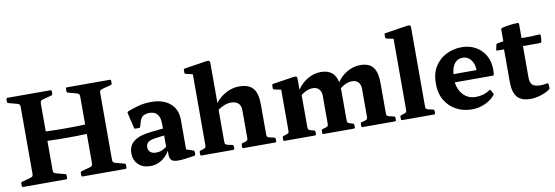

<svg xmlns="http://www.w3.org/2000/svg" viewBox="-56 -1170 4597 1589"><g transform="rotate(-10 2242.0 -375.0)"><path d="M37 0Q27 0 27 -10V-32Q27 -41 37 -44L107 -63Q124 -68 128 -74.5Q132 -81 132 -96V-653Q132 -668 128 -674.5Q124 -681 107 -686L37 -705Q27 -708 27 -717V-739Q27 -749 37 -749H398Q408 -749 408 -739V-718Q408 -708 399 -705L324 -685Q311 -681 306 -675Q301 -669 301 -651V-420Q466 -413 632 -420V-653Q632 -668 627.5 -674.5Q623 -681 606 -686L536 -705Q527 -708 527 -717V-739Q527 -749 536 -749H897Q907 -749 907 -739V-718Q907 -708 898 -705L823 -685Q810 -681 805 -675Q800 -669 800 -651V-98Q800 -80 805 -74Q810 -68 823 -64L898 -44Q907 -41 907 -31V-10Q907 0 897 0H536Q527 0 527 -10V-32Q527 -41 536 -44L606 -63Q623 -68 627.5 -74.5Q632 -81 632 -96V-341Q466 -334 301 -341V-98Q301 -80 306 -74Q311 -68 324 -64L399 -44Q408 -41 408 -31V-10Q408 0 398 0Z M1105 13Q1043 13 1005 -23.5Q967 -60 967 -119Q967 -246 1156 -264L1260 -275V-318Q1260 -369 1237.5 -395.5Q1215 -422 1173 -422Q1143 -422 1120.5 -410Q1098 -398 1086 -353L1078 -324Q1075 -314 1066 -314H1036Q1026 -314 1025 -324Q1017 -357 1009.5 -389.5Q1002 -422 995 -452Q993 -460 1002 -465Q1035 -479 1088.5 -494Q1142 -509 1201 -509Q1302 -509 1360.5 -459Q1419 -409 1419 -321V-72L1477 -52Q1486 -49 1486 -39V-19Q1486 -9 1476 -8L1422 0Q1335 14 1301.5 3Q1268 -8 1268 -56V-88Q1256 -64 1233 -41Q1210 -18 1177.5 -2.5Q1145 13 1105 13ZM1168 -89Q1203 -89 1226 -101Q1249 -113 1260 -122V-217L1183 -207Q1142 -201 1123.5 -186.5Q1105 -172 1105 -146Q1105 -120 1122 -104.5Q1139 -89 1168 -89Z M1536 0Q1526 0 1526 -10V-29Q1526 -39 1536 -42L1557 -48Q1575 -55 1578.5 -59.5Q1582 -64 1582 -81V-675L1524 -688Q1515 -690 1515 -700V-723Q1515 -733 1525 -733L1711 -762Q1727 -764 1734 -760Q1741 -756 1741 -742V-406Q1777 -452 1830.5 -480.5Q1884 -509 1940 -509Q2021 -509 2057 -467Q2093 -425 2093 -333V-83Q2093 -65 2096.5 -60Q2100 -55 2116 -50L2156 -41Q2165 -38 2165 -28V-10Q2165 0 2155 0H1888Q1879 0 1879 -10V-29Q1879 -39 1888 -42L1910 -48Q1927 -55 1930.5 -59.5Q1934 -64 1934 -81V-311Q1934 -349 1912.5 -369Q1891 -389 1851 -389Q1798 -389 1741 -348V-83Q1741 -65 1744.5 -60Q1748 -55 1764 -50L1804 -41Q1813 -38 1813 -28V-10Q1813 0 1803 0Z M2234 0Q2224 0 2224 -10V-29Q2224 -39 2234 -42L2255 -48Q2273 -55 2276.5 -59.5Q2280 -64 2280 -81V-422L2223 -434Q2213 -437 2213 -446V-469Q2213 -478 2223 -481L2399 -508Q2416 -510 2422.5 -506Q2429 -502 2429 -488V-395Q2463 -447 2516 -478Q2569 -509 2627 -509Q2742 -509 2763 -400Q2797 -449 2849 -479Q2901 -509 2958 -509Q3032 -509 3065.5 -467Q3099 -425 3099 -333V-83Q3099 -65 3102.5 -60Q3106 -55 3123 -50L3162 -41Q3171 -38 3171 -28V-10Q3171 0 3161 0H2890Q2880 0 2880 -10V-29Q2880 -39 2889 -42L2916 -48Q2933 -55 2936.5 -59.5Q2940 -64 2940 -81V-311Q2940 -348 2921.5 -368.5Q2903 -389 2868 -389Q2820 -389 2768 -348Q2769 -341 2769 -333V-83Q2769 -65 2772.5 -60Q2776 -55 2792 -49L2817 -42Q2826 -38 2826 -28V-10Q2826 0 2816 0H2562Q2552 0 2552 -10V-29Q2552 -39 2562 -42L2585 -48Q2603 -55 2606.5 -59.5Q2610 -64 2610 -81V-311Q2610 -348 2591 -368.5Q2572 -389 2537 -389Q2490 -389 2439 -349V-83Q2439 -65 2442.5 -60Q2446 -55 2462 -49L2490 -42Q2499 -38 2499 -28V-10Q2499 0 2489 0Z M3223 0Q3213 0 3213 -10V-29Q3213 -39 3223 -42L3244 -48Q3262 -55 3265.5 -59.5Q3269 -64 3269 -81V-675L3211 -688Q3202 -690 3202 -700V-723Q3202 -733 3212 -733L3398 -762Q3414 -764 3421 -760Q3428 -756 3428 -742V-83Q3428 -65 3431.5 -60Q3435 -55 3451 -50L3491 -41Q3500 -38 3500 -28V-10Q3500 0 3490 0Z M3807 13Q3737 13 3678.5 -17.5Q3620 -48 3584.5 -106.5Q3549 -165 3549 -250Q3549 -335 3585.5 -392.5Q3622 -450 3682 -479.5Q3742 -509 3811 -509Q3875 -509 3926 -481Q3977 -453 4007 -402Q4037 -351 4037 -282Q4037 -266 4035 -242Q4033 -232 4024 -232H3705Q3713 -167 3753.5 -125Q3794 -83 3858 -83Q3924 -83 3975 -118Q3984 -124 3988 -115L4003 -87Q4007 -80 4001 -71Q3967 -32 3915.5 -9.5Q3864 13 3807 13ZM3806 -422Q3719 -422 3706 -301H3900V-302Q3900 -353 3873 -387.5Q3846 -422 3806 -422Z M4302 12Q4224 12 4189 -28.5Q4154 -69 4154 -160V-430H4097Q4088 -430 4090 -440L4098 -478Q4100 -487 4110 -489L4160 -497V-596Q4160 -605 4170 -608Q4186 -613 4210.5 -617Q4235 -621 4260.5 -623.5Q4286 -626 4303 -626Q4313 -625 4313 -615V-497H4389L4463 -501Q4473 -502 4473 -492Q4474 -465 4469 -439Q4466 -430 4456 -430H4313V-164Q4313 -121 4333 -103Q4353 -85 4401 -85Q4413 -85 4426.5 -86.5Q4440 -88 4456 -91Q4465 -93 4467 -83L4469 -55Q4471 -46 4463 -39Q4445 -25 4417.5 -13.5Q4390 -2 4360 5Q4330 12 4302 12Z"/></g></svg>

Font: Hahmlet
Style: Bold
Weight: 700
Designer: Minjoo Ham & Mark Frömberg
Foundry: hypertype
Version: Version 1.002; ttfautohint (v1.8.3)